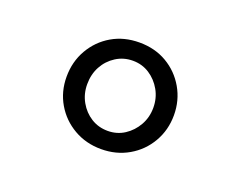

<svg xmlns="http://www.w3.org/2000/svg" viewBox="-63 -816 657 525"><g transform="rotate(20 266.0 -554.0)"><path d="M110 -553Q110 -597 130.5 -632.5Q151 -668 186 -688.5Q221 -709 266 -709Q311 -709 346 -688.5Q381 -668 401.5 -632.5Q422 -597 422 -554Q422 -511 401.5 -475.5Q381 -440 345.5 -419.5Q310 -399 266 -399Q222 -399 186.5 -419.5Q151 -440 130.5 -475Q110 -510 110 -553ZM362 -554Q362 -582 349 -605Q336 -628 314.5 -642Q293 -656 266 -656Q239 -656 217 -642Q195 -628 182.5 -605Q170 -582 170 -553Q170 -525 183 -502Q196 -479 217.5 -465.5Q239 -452 266 -452Q293 -452 314.5 -466Q336 -480 349 -503Q362 -526 362 -554Z"/></g></svg>

Font: Mach Light
Style: Regular
Weight: 300
Version: Version 1.002